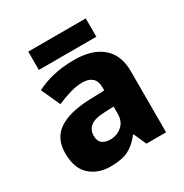

<svg xmlns="http://www.w3.org/2000/svg" viewBox="-168 -847 948 989"><g transform="rotate(-30 306.5 -352.5)"><path d="M318 -560Q425 -560 484 -510Q543 -460 543 -364V0H426L393 -74H389Q354 -29 315 -9.5Q276 10 208 10Q135 10 87 -33Q39 -76 39 -166Q39 -253 100.5 -295.5Q162 -338 281 -343L375 -346V-362Q375 -402 354.5 -420Q334 -438 298 -438Q262 -438 223 -426.5Q184 -415 144 -398L93 -510Q138 -534 195 -547Q252 -560 318 -560ZM324 -248Q261 -246 236 -225.5Q211 -205 211 -170Q211 -139 229 -125Q247 -111 275 -111Q317 -111 346 -136.5Q375 -162 375 -206V-250ZM478 -715V-606H136V-715Z"/></g></svg>

Font: Noto Sans Sinhala ExtraBold
Style: Regular
Weight: 800
Designer: Jelle Bosma - Monotype Design Team
Foundry: Monotype Imaging Inc.
Version: Version 2.006; ttfautohint (v1.8.4.7-5d5b)